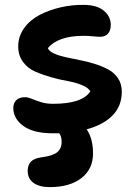

<svg xmlns="http://www.w3.org/2000/svg" viewBox="-20 -496 556 782"><path d="M195.8 46.9Q116.2 46.9 75.2 17.1Q34.2 -12.7 34.2 -56.2Q34.2 -76.2 46.4 -88.1Q58.6 -100.1 82 -100.1Q93.8 -100.1 109.4 -93.5Q125 -86.9 146.7 -80.1Q168.5 -73.2 195.8 -73.2Q315.4 -73.2 348.1 -124Q339.8 -138.7 314 -149.4Q288.1 -160.2 255.9 -165.8Q223.6 -171.4 187.7 -181.6Q151.9 -191.9 122.3 -204.8Q92.8 -217.8 73.5 -244.1Q54.2 -270.5 54.2 -307.1Q54.2 -348.1 78.4 -381.6Q102.5 -415 141.6 -435.3Q180.7 -455.6 227.8 -466.3Q274.9 -477.1 323.2 -476.1Q375.5 -475.6 403.3 -452.1Q431.2 -428.7 431.2 -394Q431.2 -371.6 419.7 -358.9Q408.2 -346.2 388.2 -346.2Q377.9 -346.2 358.6 -348.1Q339.4 -350.1 320.8 -350.1Q216.8 -350.1 174.8 -299.8Q180.2 -287.1 200.2 -278.1Q220.2 -269 246.8 -263.2Q273.4 -257.3 304.9 -251.2Q336.4 -245.1 366.5 -235.6Q396.5 -226.1 421.1 -212.9Q445.8 -199.7 460.9 -176.8Q476.1 -153.8 476.1 -123Q476.1 -64 438.2 -25.6Q400.4 12.7 333 30.8Q358.9 68.4 358.9 128.9Q358.9 192.4 311.8 229.2Q264.6 266.1 182.1 266.1Q140.6 266.1 116.7 249Q92.8 231.9 92.8 200.2Q92.8 176.8 105.2 163.1Q117.7 149.4 147 145Q193.4 139.2 212.2 124.5Q231 109.9 231 82Q231 58.1 221.2 46.9Z"/></svg>

Font: Shantell Sans Bouncy
Style: Regular
Weight: 600
Designer: Stephen Nixon, Anya Danilova, Shantell Martin
Foundry: Arrow Type
Version: Version 1.006;[9816181b4]